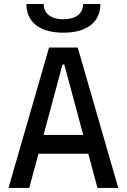

<svg xmlns="http://www.w3.org/2000/svg" viewBox="-20 -928 626 948"><path d="M22 0 222.2 -693.4H363.8L564 0H461.4L297.4 -609.4H288.6L124.5 0ZM114.7 -168.9V-261.7H466.3V-168.9ZM293 -766.6Q206.1 -766.6 158.2 -803.7Q110.4 -840.8 110.4 -908.2H195.8Q195.8 -872.6 221.4 -852.8Q247.1 -833 293 -833Q339.4 -833 364.7 -852.8Q390.1 -872.6 390.1 -908.2H475.6Q475.6 -840.8 427.7 -803.7Q379.9 -766.6 293 -766.6Z"/></svg>

Font: Cascadia Mono PL
Style: Regular
Weight: 400
Monospace: yes
Designer: Aaron Bell
Foundry: Saja Typeworks
Version: Version 2102.003